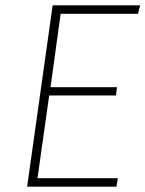

<svg xmlns="http://www.w3.org/2000/svg" viewBox="-20 -702 547 722"><path d="M499 -650H208L170 -374H420L416 -343H165L121 -32H423L418 0H82L178 -682H507Z"/></svg>

Font: FiraGO UltraLight
Style: Italic
Weight: 200
Italic angle: -8°
Designer: bBox Type GmbH
Foundry: bBox Type GmbH
Version: Version 1.001